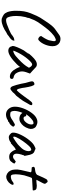

<svg xmlns="http://www.w3.org/2000/svg" viewBox="794 -1514 778 2406"><g transform="rotate(90 1183.0 -311.0)"><path d="M131 -15Q115 -60 115 -121Q115 -180 122 -221.5Q129 -263 146 -306L155 -327Q171 -368 178 -381Q195 -420 238 -482Q276 -540 298 -566.5Q320 -593 340.5 -609Q361 -625 416 -663Q439 -680 469 -680Q494 -680 515.5 -667.5Q537 -655 548 -632Q559 -613 559 -581Q559 -536 539 -487Q519 -438 488 -410Q478 -401 469 -401Q458 -401 440 -417Q431 -434 430 -437Q429 -440 434 -441Q443 -452 460.5 -483.5Q478 -515 484 -533Q486 -539 488 -553Q496 -588 496 -600Q496 -612 489 -619Q486 -622 481 -622Q473 -622 453 -612Q429 -602 392 -567Q355 -532 325 -491Q279 -431 254.5 -392Q230 -353 217 -313L206 -287Q207 -283 203 -267Q199 -251 194 -241Q180 -183 180 -126Q180 -83 187.5 -50Q195 -17 209 -5Q217 2 233 2Q253 2 282.5 -8Q312 -18 355 -37Q378 -46 398.5 -58Q419 -70 429 -80Q455 -99 471 -99Q482 -103 486 -103Q488 -103 488.5 -100.5Q489 -98 489 -94Q489 -80 474 -63.5Q459 -47 434 -32Q414 -12 386 -1Q354 22 311.5 40Q269 58 234 58Q226 58 214 56Q183 45 163.5 31Q144 17 131 -15Z M563 -57Q563 -68 558 -74Q556 -76 556 -83Q556 -99 571.5 -137.5Q587 -176 612 -221Q618 -227 627.5 -242Q637 -257 640 -259Q640 -263 643 -266.5Q646 -270 650 -270V-276Q650 -285 683 -319.5Q716 -354 737 -367Q762 -384 788 -384Q806 -384 819 -374Q824 -368 865 -331L902 -298L884 -248Q875 -221 875 -199Q875 -161 897 -126Q902 -115 917 -105Q932 -95 947 -93Q969 -89 969 -71Q969 -51 951 -47Q947 -46 939 -46Q880 -46 837 -129Q833 -135 826.5 -151Q820 -167 819 -173Q813 -165 804 -154Q795 -143 787 -135Q678 -26 615 -26Q595 -26 579 -36Q576 -42 569.5 -48.5Q563 -55 563 -57ZM683 -120Q769 -194 807 -249L829 -285Q819 -306 808 -315.5Q797 -325 788 -325Q767 -325 722 -272.5Q677 -220 640 -149Q631 -132 624 -114.5Q617 -97 615 -92Q615 -87 625.5 -89Q636 -91 651.5 -99Q667 -107 683 -120Z M1019 -242Q1015 -263 1003 -299Q999 -315 999 -321Q999 -339 1014 -348Q1018 -351 1025.5 -352.5Q1033 -354 1038 -353Q1060 -345 1078 -231Q1081 -202 1087 -179Q1093 -156 1094 -152Q1097 -146 1101 -139.5Q1105 -133 1110 -133Q1113 -133 1117 -137Q1136 -156 1158 -185Q1182 -218 1191 -229Q1202 -246 1220 -269Q1223 -273 1234 -288Q1245 -303 1255 -313.5Q1265 -324 1272 -326Q1275 -327 1281 -327Q1298 -327 1298 -313Q1298 -300 1280 -274Q1274 -266 1267.5 -252.5Q1261 -239 1259 -237Q1248 -215 1218.5 -175Q1189 -135 1179 -125Q1177 -123 1162.5 -111Q1148 -99 1136 -82Q1104 -52 1090 -52Q1081 -52 1072 -61Q1061 -69 1044.5 -128Q1028 -187 1019 -242Z M1317 -109Q1317 -157 1338.5 -214.5Q1360 -272 1394 -318Q1428 -364 1463 -380Q1483 -391 1508 -391Q1527 -391 1551 -380Q1568 -373 1577 -363Q1586 -353 1593 -332Q1596 -314 1596 -307Q1596 -301 1591 -281Q1579 -244 1559.5 -218.5Q1540 -193 1509 -175Q1493 -165 1469 -165Q1448 -165 1429.5 -172.5Q1411 -180 1401 -195L1394 -203L1391 -195Q1370 -141 1370 -103Q1370 -77 1380 -61Q1387 -50 1414 -50Q1434 -50 1443 -54Q1458 -59 1469.5 -66.5Q1481 -74 1492 -82L1496 -84H1495Q1507 -90 1515 -95Q1523 -100 1526 -102Q1528 -102 1530 -103Q1532 -104 1534 -107Q1543 -111 1555 -104Q1567 -97 1567 -86Q1565 -78 1549 -60Q1533 -42 1525 -41Q1524 -41 1518 -38Q1512 -35 1510 -33H1511Q1502 -21 1493 -21H1485Q1481 -13 1458.5 -5Q1436 3 1416 3Q1373 3 1345 -29Q1317 -61 1317 -109ZM1516 -251Q1540 -283 1540 -315Q1540 -332 1533 -339Q1527 -342 1522 -342Q1517 -342 1505 -339Q1492 -336 1465 -311.5Q1438 -287 1425 -268L1412 -247Q1420 -250 1427.5 -250.5Q1435 -251 1436 -249Q1436 -235 1443 -226Q1450 -217 1461 -217Q1491 -217 1516 -251Z M1643 -77Q1642 -81 1642 -90Q1642 -127 1670.5 -185.5Q1699 -244 1740 -293.5Q1781 -343 1815 -356Q1836 -367 1842 -367Q1848 -367 1869 -356Q1883 -352 1890 -347Q1897 -342 1908 -327Q1921 -301 1927 -263Q1933 -242 1933 -233Q1933 -225 1927 -219Q1926 -218 1923.5 -215Q1921 -212 1921 -210.5Q1921 -209 1923 -209Q1923 -208 1922 -204.5Q1921 -201 1918 -195Q1906 -157 1906 -130Q1906 -121 1908 -111Q1918 -85 1942 -85Q1962 -85 1980 -103Q1996 -114 2003.5 -118.5Q2011 -123 2011 -116Q2012 -115 2015 -113Q2018 -111 2021 -111Q2028 -111 2028 -102Q2028 -93 2021 -82Q2014 -75 2010 -70Q2006 -65 2006 -62L1991 -48Q1972 -37 1946 -37Q1919 -37 1903 -48Q1889 -58 1876 -77Q1863 -96 1859 -111L1854 -121L1825 -102Q1815 -92 1802 -81.5Q1789 -71 1785 -67Q1777 -57 1771 -57H1761Q1761 -50 1741.5 -41.5Q1722 -33 1707 -33Q1689 -29 1668 -44Q1647 -59 1643 -77ZM1810 -165 1839 -195Q1855 -213 1864.5 -236Q1874 -259 1874 -278Q1874 -295 1869 -302Q1865 -314 1857 -314Q1853 -314 1834 -307Q1815 -295 1780.5 -252Q1746 -209 1719 -163.5Q1692 -118 1692 -97Q1692 -94 1694 -91Q1696 -88 1697 -87Q1708 -87 1753 -118.5Q1798 -150 1810 -165Z M2133 -30Q2115 -54 2109.5 -74.5Q2104 -95 2104 -140Q2104 -164 2131 -272Q2129 -265 2138 -301Q2141 -312 2130 -315Q2119 -318 2099 -318Q2082 -318 2079 -320Q2076 -321 2075.5 -323Q2075 -325 2075 -326Q2075 -331 2071 -338Q2070 -339 2070 -341Q2070 -346 2075.5 -352Q2081 -358 2089 -359Q2094 -360 2112 -362Q2130 -364 2146 -370Q2162 -376 2171 -387Q2184 -420 2204 -461.5Q2224 -503 2231 -511Q2247 -519 2253 -519Q2259 -519 2263 -515Q2267 -511 2274 -501Q2275 -499 2279 -494Q2283 -489 2283 -484Q2283 -476 2275.5 -460Q2268 -444 2246 -404L2233 -379Q2236 -378 2247 -378Q2258 -378 2265 -379Q2287 -383 2306 -383Q2316 -383 2320 -382Q2343 -382 2353.5 -373.5Q2364 -365 2366 -345Q2368 -334 2362 -332Q2356 -330 2328 -330Q2212 -325 2211 -321Q2207 -318 2196 -286Q2185 -254 2177 -225Q2164 -165 2164 -119Q2164 -77 2176 -63Q2181 -58 2195 -58Q2209 -58 2225.5 -63.5Q2242 -69 2253 -78Q2271 -93 2283 -93Q2289 -93 2292.5 -89.5Q2296 -86 2296 -81Q2296 -70 2284 -53Q2269 -30 2244 -15Q2219 0 2196 0Q2185 0 2180 -2Q2166 -6 2157 -11Q2148 -16 2133 -30Z"/></g></svg>

Font: Caveat
Style: Regular
Weight: 400
Designer: Pablo Impallari
Foundry: Pablo Impallari
Version: Version 1.500; ttfautohint (v1.6)